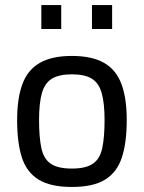

<svg xmlns="http://www.w3.org/2000/svg" viewBox="-20 -732 571 762"><path d="M265 10Q181 10 133.5 -19Q86 -48 67 -106.5Q48 -165 48 -256Q48 -342 69 -398.5Q90 -455 138 -482.5Q186 -510 265 -510Q345 -510 393 -482.5Q441 -455 462 -398.5Q483 -342 483 -256Q483 -165 463.5 -106.5Q444 -48 397 -19Q350 10 265 10ZM265 -63Q321 -63 349 -82.5Q377 -102 386 -145Q395 -188 395 -256Q395 -323 383.5 -363Q372 -403 344 -420Q316 -437 265 -437Q215 -437 186.5 -420Q158 -403 146.5 -363Q135 -323 135 -256Q135 -188 144 -145Q153 -102 181 -82.5Q209 -63 265 -63ZM345 -617V-712H425V-617ZM144 -617V-712H223V-617Z"/></svg>

Font: Cairo Medium
Style: Regular
Weight: 500
Designer: Mohamed Gaber, Accademia di Belle Arti di Urbino
Foundry: Kief Type Foundry, Accademia di Belle Arti di Urbino
Version: Version 3.117